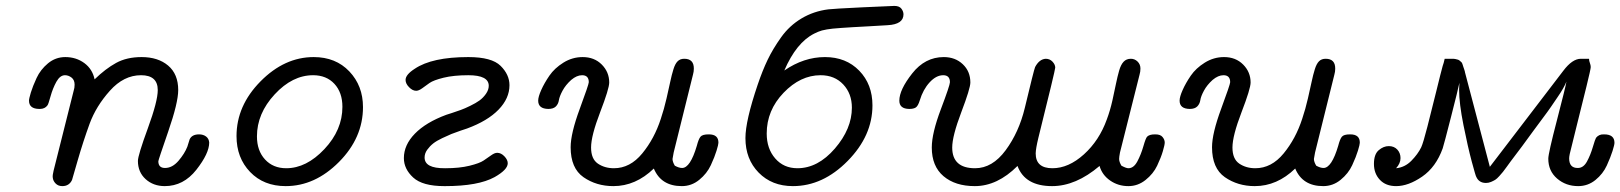

<svg xmlns="http://www.w3.org/2000/svg" viewBox="-20 -631 5536 656"><path d="M79.1 -287.1Q79.1 -293.9 85.4 -314.9Q91.8 -335.9 105 -364.5Q118.2 -393.1 144 -414.6Q169.9 -436 203.1 -436Q240.2 -436 268.1 -415.5Q295.9 -395 303.2 -359.9Q340.3 -396 376.7 -416Q413.1 -436 463.9 -436Q520 -436 554.4 -407Q588.9 -377.9 588.9 -323.2Q588.9 -280.3 554.9 -182.1Q521 -84 521 -80.1Q521 -57.1 543.9 -57.1Q568.8 -57.1 589.8 -81.5Q610.8 -106 620.1 -129.9L627.9 -154.8Q635.7 -171.9 660.2 -171.9Q674.3 -171.9 684.1 -164.6Q693.8 -157.2 694.8 -144Q694.8 -106.9 650.9 -51Q606.9 4.9 543 4.9Q503.9 4.9 477.5 -19Q451.2 -43 451.2 -81.1Q451.2 -100.1 485.1 -192.6Q519 -285.2 519 -323.2Q519 -374 461.9 -374Q402.8 -374 355.5 -321Q308.1 -268.1 286.1 -208Q264.2 -147.9 245.6 -83.5Q227.1 -19 226.1 -16.1Q216.3 4.9 192.9 4.9Q178.7 4.9 169.9 -4.2Q161.1 -13.2 160.2 -24.9Q159.2 -31.7 163.1 -47.9L231.9 -321.8Q234.9 -330.6 234.9 -341.8Q234.9 -357.9 224.4 -366Q213.9 -374 202.1 -374Q185.1 -374 172.6 -351.6Q160.2 -329.1 152.6 -301.5Q145 -273.9 142.1 -271Q133.3 -258.8 116.2 -258.8H113.8Q79.1 -259.3 79.1 -287.1Z M788.1 -166Q788.1 -270 870.1 -353Q952.1 -436 1051.8 -436Q1127 -436 1173.6 -387Q1220.2 -337.9 1220.2 -265.1Q1220.2 -160.2 1138.2 -77.6Q1056.2 4.9 956.1 4.9Q880.9 4.9 834.5 -43.5Q788.1 -91.8 788.1 -166ZM857.9 -165Q857.9 -116.2 885.5 -86.2Q913.1 -56.2 958 -56.2Q1026.9 -56.2 1088.4 -121.6Q1149.9 -187 1149.9 -266.1Q1149.9 -314.9 1122.6 -344.5Q1095.2 -374 1049.8 -374Q979 -374 918.5 -308.6Q857.9 -243.2 857.9 -165Z M1359.9 -90.8Q1359.9 -135.7 1397.5 -174.3Q1435.1 -212.9 1504.9 -238.8Q1505.9 -238.8 1523.9 -244.9Q1542 -251 1554.4 -255.4Q1566.9 -259.8 1586.4 -269.3Q1606 -278.8 1618.4 -287.8Q1630.9 -296.9 1640.4 -310.5Q1649.9 -324.2 1649.9 -337.9Q1649.9 -374 1580.1 -374Q1530.3 -374 1495.6 -365.5Q1460.9 -356.9 1447.5 -347.4Q1434.1 -337.9 1422.4 -329.3Q1410.6 -320.8 1401.9 -320.8Q1389.6 -320.8 1377.7 -333Q1365.7 -345.2 1365.7 -357.9Q1365.7 -376 1397 -396Q1456.1 -436 1580.1 -436Q1660.2 -436 1690.4 -406Q1720.7 -376 1720.7 -339.8Q1720.7 -294.9 1683.3 -256.3Q1646 -217.8 1575.7 -191.9Q1572.8 -190.9 1553.7 -184.6Q1534.7 -178.2 1522.2 -173.1Q1509.8 -168 1490.7 -158.9Q1471.7 -149.9 1460.2 -140.9Q1448.7 -131.8 1439.7 -119.4Q1430.7 -106.9 1430.7 -92.8Q1430.7 -55.7 1500 -56.2H1502Q1549.8 -56.2 1584.2 -64.7Q1618.7 -73.2 1632.3 -82.5Q1646 -91.8 1658 -100.3Q1669.9 -108.9 1678.7 -108.9Q1691.9 -108.9 1703.4 -96.9Q1714.8 -85 1714.8 -73.2Q1714.8 -51.3 1669.9 -25.9Q1613.8 4.9 1501 4.9H1498Q1423.8 4.9 1391.8 -24.4Q1359.9 -53.7 1359.9 -90.8Z M1818.8 -287.1Q1818.8 -300.3 1829.3 -323.7Q1839.8 -347.2 1857.2 -372.6Q1874.5 -397.9 1905 -417Q1935.5 -436 1970.7 -436Q2010.7 -436 2036.1 -410.4Q2061.5 -384.8 2061.5 -349.1Q2061.5 -328.1 2030.5 -247.6Q1999.5 -167 1999.5 -127Q1999.5 -87.9 2022.7 -72Q2045.9 -56.2 2077.6 -56.2Q2132.8 -56.2 2174.3 -106.7Q2215.8 -157.2 2237.8 -225.1Q2249 -258.3 2257.3 -294.7Q2265.6 -331.1 2270.3 -353Q2274.9 -375 2280.8 -394Q2286.6 -413.1 2295.2 -421.6Q2303.7 -430.2 2317.9 -430.2Q2351.1 -430.2 2350.6 -396Q2350.6 -386.2 2347.7 -376L2281.7 -109.9Q2277.8 -89.8 2277.8 -87.9Q2277.8 -78.1 2285.6 -64.9Q2299.8 -57.1 2310.5 -57.1Q2338.4 -57.1 2360.8 -132.8Q2366.7 -155.8 2373.3 -163.8Q2379.9 -171.9 2400.9 -171.9H2401.9Q2435.1 -171.9 2434.6 -143.1Q2434.6 -137.2 2428.2 -116.2Q2421.9 -95.2 2408.7 -66.7Q2395.5 -38.1 2369.1 -16.6Q2342.8 4.9 2309.6 4.9Q2238.8 4.9 2213.9 -55.2Q2151.9 4.9 2075.7 4.9Q2017.6 4.9 1973.6 -25.6Q1929.7 -56.2 1929.7 -127.9Q1929.7 -174.8 1960.7 -258.8Q1991.7 -342.8 1991.7 -350.1Q1991.7 -374 1968.8 -374Q1950.7 -374 1931.6 -357.9Q1912.6 -340.8 1902.1 -321.3Q1891.6 -301.8 1889.6 -288.8Q1887.7 -275.9 1879.2 -267.3Q1870.6 -258.8 1853.5 -258.8Q1818.8 -259.3 1818.8 -287.1Z M2526.9 -159.2Q2526.9 -218.3 2568.8 -341.8Q2585 -389.6 2602.8 -426.8Q2620.6 -463.9 2648.7 -503.4Q2676.8 -543 2718.3 -567.9Q2759.8 -592.8 2810.5 -599.1Q2825.7 -601.1 2926.8 -606Q3027.8 -610.8 3035.6 -610.8Q3052.7 -610.8 3059.8 -601.3Q3066.9 -591.8 3066.9 -582Q3066.9 -547.9 3012.7 -544.9Q2980.5 -543 2946 -541Q2911.6 -539.1 2893.1 -538.1Q2874.5 -537.1 2854.7 -535.6Q2835 -534.2 2825.4 -533.2Q2815.9 -532.2 2805.4 -530.5Q2794.9 -528.8 2788.3 -526.9Q2781.7 -524.9 2775.6 -522.5Q2769.5 -520 2761.7 -516.1Q2700.7 -485.4 2659.7 -390.1Q2726.6 -436 2798.6 -436Q2870.6 -436 2915.8 -389.4Q2960.9 -342.8 2960.9 -271Q2960.9 -167 2876.2 -81.1Q2791.5 4.9 2689 4.9Q2617.2 4.9 2572 -41.3Q2526.9 -87.4 2526.9 -159.2ZM2599.6 -174.8Q2599.6 -123 2628.7 -89.6Q2657.7 -56.2 2704.6 -56.2Q2774.4 -56.2 2832.5 -123.5Q2890.6 -190.9 2890.6 -263.2Q2890.6 -311 2861.1 -342.5Q2831.5 -374 2783.7 -374Q2714.8 -374 2657.2 -314Q2599.6 -253.9 2599.6 -174.8Z M3052.7 -287.1Q3052.7 -324.2 3096.7 -380.1Q3140.6 -436 3204.6 -436Q3243.7 -436 3269.5 -411.6Q3295.4 -387.2 3295.4 -349.1Q3295.4 -329.1 3264.4 -247.6Q3233.4 -166 3233.4 -127Q3233.4 -56.2 3311.5 -56.2Q3370.6 -56.2 3416 -117.7Q3461.4 -179.2 3481.4 -262.2Q3512.2 -391.1 3516.6 -401.9Q3530.8 -428.7 3552.7 -430.2Q3566.9 -430.2 3576.2 -420.2Q3585.4 -410.2 3585.4 -399.9Q3585.4 -392.1 3527.8 -160.2Q3519 -124 3518.6 -106.9Q3518.6 -56.2 3575.7 -56.2Q3630.9 -56.2 3683.3 -103.5Q3735.8 -150.9 3761.7 -223.1Q3772.9 -252.9 3780.8 -288.1Q3788.6 -323.2 3793.2 -346.2Q3797.9 -369.1 3803.7 -389.6Q3809.6 -410.2 3819.1 -420.2Q3828.6 -430.2 3843.8 -430.2Q3856.9 -430.2 3866.7 -420.7Q3876.5 -411.1 3876.5 -397Q3876.5 -385.7 3873.5 -376L3806.6 -109.9Q3803.7 -94.7 3803.7 -87.9Q3803.7 -78.1 3811.5 -64.9Q3827.6 -56.2 3835.4 -56.2Q3853.5 -56.2 3866 -79.6Q3878.4 -103 3886.5 -131.1Q3894.5 -159.2 3899.4 -164.1Q3907.2 -171.9 3925.8 -171.9H3927.7Q3944.8 -171.9 3952.1 -162.8Q3959.5 -153.8 3959.5 -144Q3959.5 -136.2 3953.1 -114.5Q3946.8 -92.8 3933.6 -64.9Q3920.4 -37.1 3894 -16.1Q3867.7 4.9 3835.4 4.9Q3800.3 4.9 3772.9 -14.2Q3745.6 -33.2 3736.8 -64Q3655.8 4.9 3574.7 4.9Q3481.9 4.9 3456.5 -64Q3387.7 4.9 3310.5 4.9Q3243.7 4.9 3203.6 -29.1Q3163.6 -63 3163.6 -127Q3163.6 -175.8 3194.6 -257.8Q3225.6 -339.8 3225.6 -350.1Q3225.6 -374 3202.6 -374Q3178.7 -374 3156.2 -349.6Q3133.8 -325.2 3122.6 -288.1Q3116.7 -269 3109.1 -263.9Q3101.6 -258.8 3086.4 -258.8Q3052.7 -259.3 3052.7 -287.1Z M4010.3 -287.1Q4010.3 -300.3 4020.8 -323.7Q4031.2 -347.2 4048.6 -372.6Q4065.9 -397.9 4096.4 -417Q4127 -436 4162.1 -436Q4202.1 -436 4227.5 -410.4Q4252.9 -384.8 4252.9 -349.1Q4252.9 -328.1 4221.9 -247.6Q4190.9 -167 4190.9 -127Q4190.9 -87.9 4214.1 -72Q4237.3 -56.2 4269 -56.2Q4324.2 -56.2 4365.7 -106.7Q4407.2 -157.2 4429.2 -225.1Q4440.4 -258.3 4448.7 -294.7Q4457 -331.1 4461.7 -353Q4466.3 -375 4472.2 -394Q4478 -413.1 4486.6 -421.6Q4495.1 -430.2 4509.3 -430.2Q4542.5 -430.2 4542 -396Q4542 -386.2 4539.1 -376L4473.1 -109.9Q4469.2 -89.8 4469.2 -87.9Q4469.2 -78.1 4477.1 -64.9Q4491.2 -57.1 4502 -57.1Q4529.8 -57.1 4552.2 -132.8Q4558.1 -155.8 4564.7 -163.8Q4571.3 -171.9 4592.3 -171.9H4593.3Q4626.5 -171.9 4626 -143.1Q4626 -137.2 4619.6 -116.2Q4613.3 -95.2 4600.1 -66.7Q4586.9 -38.1 4560.5 -16.6Q4534.2 4.9 4501 4.9Q4430.2 4.9 4405.3 -55.2Q4343.3 4.9 4267.1 4.9Q4209 4.9 4165 -25.6Q4121.1 -56.2 4121.1 -127.9Q4121.1 -174.8 4152.1 -258.8Q4183.1 -342.8 4183.1 -350.1Q4183.1 -374 4160.2 -374Q4142.1 -374 4123 -357.9Q4104 -340.8 4093.5 -321.3Q4083 -301.8 4081.1 -288.8Q4079.1 -275.9 4070.6 -267.3Q4062 -258.8 4044.9 -258.8Q4010.3 -259.3 4010.3 -287.1Z M4765.1 -90.8Q4765.1 -72.8 4750 -56.2Q4779.8 -59.1 4802 -81.5Q4824.2 -104 4835.9 -127.9Q4842.8 -143.1 4856.9 -198Q4871.1 -252.9 4887.2 -318.8Q4903.3 -384.8 4909.2 -405.8Q4910.2 -407.7 4912.6 -416.3Q4915 -424.8 4916 -430.2H4942.4Q4948.2 -430.2 4953.1 -429.2Q4958 -428.2 4961.7 -427Q4965.3 -425.8 4968.8 -422.4Q4972.2 -418.9 4973.6 -418Q4975.1 -417 4977.1 -410.9Q4979 -404.8 4979.5 -403.3Q4980 -401.9 4982.7 -394Q4985.4 -386.2 4985.4 -383.8L5070.3 -61L5321.3 -389.2Q5352.1 -430.2 5381.3 -430.2H5409.2Q5409.2 -423.3 5412.1 -415.8Q5415 -408.2 5415 -401.9Q5415 -395 5400.6 -336.4Q5386.2 -277.8 5367.7 -203.9Q5349.1 -129.9 5343.3 -105Q5341.3 -95.2 5341.3 -89.8Q5341.3 -56.6 5371.1 -57.1Q5390.1 -57.1 5402.1 -79.1Q5414.1 -101.1 5422.1 -128.4Q5430.2 -155.8 5433.1 -160.2Q5442.9 -172.4 5459 -171.9H5460.9Q5496.1 -171.9 5496.1 -143.1Q5496.1 -136.2 5489.5 -115.2Q5482.9 -94.2 5470 -65.7Q5457 -37.1 5431.2 -16.1Q5405.3 4.9 5372.1 4.9Q5330.1 4.9 5300 -21Q5270 -46.9 5270 -88.9Q5270 -106.9 5299.6 -220.5Q5329.1 -334 5332 -352.1Q5328.1 -342.3 5321 -329.6Q5314 -316.9 5301.5 -298.8Q5289.1 -280.8 5279.1 -265.9Q5269 -251 5249.5 -225.1Q5230 -199.2 5218 -182.6Q5206.1 -166 5180.7 -131.6Q5155.3 -97.2 5141.1 -79.1Q5138.2 -75.2 5128.7 -62Q5119.1 -48.8 5115.2 -43.9Q5111.3 -39.1 5102.8 -29.5Q5094.2 -20 5088.6 -16.6Q5083 -13.2 5074.5 -9.5Q5065.9 -5.9 5057.1 -5.9Q5033.2 -5.9 5023.9 -26.9Q5022 -28.8 5008.5 -78.9Q4995.1 -128.9 4980.2 -203.4Q4965.3 -277.8 4965.3 -324.2Q4965.3 -328.1 4965.8 -336.2Q4966.3 -344.2 4966.3 -348.1Q4961.4 -324.2 4937.7 -231.7Q4914.1 -139.2 4909.2 -124Q4886.2 -60.1 4839.1 -27.6Q4792 4.9 4750 4.9Q4714.8 4.9 4694.6 -16.6Q4674.3 -38.1 4674.3 -71Q4674.3 -104 4690.7 -117.9Q4707 -131.8 4725.1 -131.8Q4743.2 -131.8 4754.2 -119.9Q4765.1 -107.9 4765.1 -90.8Z"/></svg>

Font: CMU Typewriter Text Variable Width
Style: Italic
Weight: 500
Italic angle: -14.04°
Version: Version 0.7.0